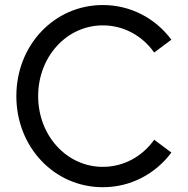

<svg xmlns="http://www.w3.org/2000/svg" viewBox="-20 -741 757 774"><path d="M394.5 13.7C507.8 13.7 606.9 -40.5 670.9 -126L601.6 -177.7C554.2 -110.8 479.5 -68.4 394.5 -68.4C249 -68.4 133.8 -194.3 133.8 -353.5C133.8 -512.7 249 -638.7 394.5 -638.7C479.5 -638.7 554.2 -596.2 601.6 -529.3L670.9 -581.1C606.9 -666.5 507.8 -720.7 394.5 -720.7C199.2 -720.7 45.9 -559.6 45.9 -353.5C45.9 -147.5 199.2 13.7 394.5 13.7Z"/></svg>

Font: Wanted Sans
Style: Regular
Weight: 400
Designer: Original Design by Kil Hyung-jin and Kang Hanbin, Wanted Lab, Inc; Hangeul from Source Han Sans by Jang Soo-young and Ka
Foundry: Wanted Lab, Inc.
Version: Version 1.001;Glyphs 3.2 (3227)